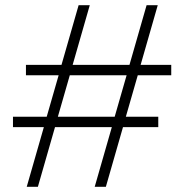

<svg xmlns="http://www.w3.org/2000/svg" viewBox="-20 -720 710 740"><path d="M83 0 149 -230H30V-270H160L206 -430H80V-470H217L283 -700H326L260 -470H479L545 -700H588L522 -470H640V-430H511L465 -270H590V-230H454L388 0H345L411 -230H192L126 0ZM203 -270H422L468 -430H249Z"/></svg>

Font: Red Hat Display
Style: Regular
Weight: 300
Designer: Pentagram, MCKL
Foundry: Pentagram, MCKL
Version: Version 1.023